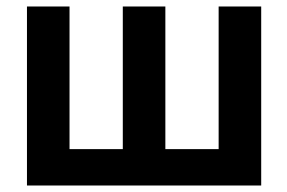

<svg xmlns="http://www.w3.org/2000/svg" viewBox="-20 -568 884 591"><path d="M194 -109H358V-548H489V-109H653V-548H784V3H63V-548H194Z"/></svg>

Font: Sinter Bold
Style: Regular
Weight: 700
Foundry: Adobe & rsms
Version: Version 1.000